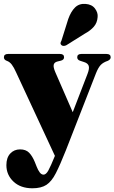

<svg xmlns="http://www.w3.org/2000/svg" viewBox="-20 -749 600 1007"><path d="M325.5 39.5Q295.5 115 273.2 158.8Q251 202.5 223.5 220.5Q196 238.5 150 238.5Q88 238.5 50.8 203.5Q13.5 168.5 13.5 117Q13.5 78 33.8 56.2Q54 34.5 85.5 34.5Q115.5 34.5 132.5 51.8Q149.5 69 162.5 100.5L172.5 125.5Q179 142.5 188 154.8Q197 167 208.5 167Q221.5 167 233.8 144.8Q246 122.5 268 68.5L64.5 -369.5Q53 -395.5 41.8 -410.2Q30.5 -425 15.5 -430Q0.5 -435.5 0.5 -448.5Q0.5 -466 22.5 -466H294.5Q316 -466 316 -448.5Q316 -435.5 300 -431L281.5 -426.5Q265 -422.5 261.8 -409.8Q258.5 -397 270.5 -369.5L361.5 -160.5L439 -361.5Q450 -390 445.2 -403.8Q440.5 -417.5 421 -423.5L401 -430Q385 -435 385 -448.5Q385 -466 406.5 -466H538.5Q560.5 -466 560.5 -448.5Q560.5 -437 545.5 -430Q521.5 -422 508.5 -408.5Q495.5 -395 483.5 -365ZM338 -649.5Q352 -688.5 373.5 -709.8Q395 -731 428.5 -728.5Q462 -726 478.2 -704.2Q494.5 -682.5 492 -659.5Q490 -629.5 472.2 -609Q454.5 -588.5 424 -572L326.5 -511Q310 -504.5 301.5 -513Q296.5 -518 297.5 -523.5Q298.5 -529 302 -535Z"/></svg>

Font: Fraunces 72pt Black
Style: Regular
Weight: 900
Version: Version 1.000;[0bf87f6ff]